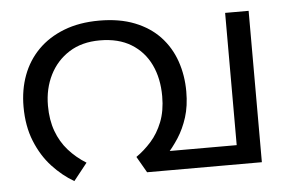

<svg xmlns="http://www.w3.org/2000/svg" viewBox="-45 -628 1048 700"><g transform="rotate(-5 479.0 -278.5)"><path d="M341 -566Q415 -566 470.5 -544Q526 -522 562.5 -483Q599 -444 617 -392Q635 -340 635 -281Q635 -228 622 -187Q609 -146 588 -113.5Q567 -81 541 -53L517 -70H801V-554H887V0H467L433 -59Q462 -79 488 -108Q514 -137 530 -177.5Q546 -218 546 -271Q546 -337 522 -387Q498 -437 451.5 -465.5Q405 -494 337 -494Q271 -494 224.5 -464.5Q178 -435 153 -385Q128 -335 128 -273Q128 -221 143 -180Q158 -139 185.5 -108Q213 -77 250 -54L200 9Q157 -16 120.5 -55.5Q84 -95 61.5 -150.5Q39 -206 39 -277Q39 -339 58.5 -391.5Q78 -444 116.5 -483Q155 -522 211.5 -544Q268 -566 341 -566Z"/></g></svg>

Font: lmalayalam05
Style: Book
Weight: 400
Designer: Jelle Bosma - Monotype Design Team
Foundry: Monotype Imaging Inc.
Version: Version 2.003